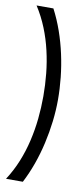

<svg xmlns="http://www.w3.org/2000/svg" viewBox="-86 -751 353 806"><g transform="rotate(10 90.5 -348.5)"><path d="M159.2 -343.8Q159.2 -299.3 153.6 -251.7Q147.9 -204.1 137.2 -156.7Q126.5 -109.4 110.4 -64.2Q94.2 -19 73.7 20.5H2Q28.3 -20 46.4 -64.7Q64.5 -109.4 75.4 -156.5Q86.4 -203.6 91.3 -251.7Q96.2 -299.8 96.2 -347.7Q96.2 -396 91.3 -444.3Q86.4 -492.7 75.4 -540Q64.5 -587.4 46.4 -632.3Q28.3 -677.2 2 -718.3H73.7Q95.7 -676.3 111.8 -630.1Q127.9 -584 138.4 -535.9Q148.9 -487.8 154.1 -439.2Q159.2 -390.6 159.2 -343.8Z"/></g></svg>

Font: XAYAX
Style: Regular
Weight: 400
Designer: Peter Wiegel
Foundry: Peter Wiegel
Version: Version 1.000 2009 initial release